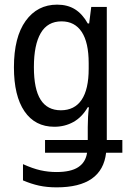

<svg xmlns="http://www.w3.org/2000/svg" viewBox="-20 -567 547 827"><path d="M79 210V140Q121 159 154.5 166.5Q188 174 223 174Q285 174 317 153Q349 132 355 91H174V36H358V-20Q358 -65 363 -105H358Q333 -62 296 -41.5Q259 -21 214 -21Q131 -21 85.5 -87.5Q40 -154 40 -277Q40 -407 90.5 -477Q141 -547 226 -547Q271 -547 303 -527Q335 -507 358 -466H364L373 -537H440V36H507V91H437Q420 240 224 240Q182 240 148 232.5Q114 225 79 210ZM362 -271V-295Q362 -384 332 -429.5Q302 -475 245 -475Q185 -475 155.5 -424.5Q126 -374 126 -278Q126 -183 155 -137.5Q184 -92 242 -92Q301 -92 331.5 -137Q362 -182 362 -271Z"/></svg>

Font: Noto Sans Mono UI Cond
Style: Regular
Weight: 400
Width: 3
Monospace: yes
Designer: Monotype Design team
Foundry: Monotype Imaging Inc.
Version: Version 1.000